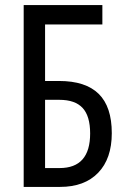

<svg xmlns="http://www.w3.org/2000/svg" viewBox="-20 -734 491 754"><path d="M73 0V-714H382V-638H157V-416H212Q316 -416 367.5 -365.5Q419 -315 419 -211Q419 -111 365.5 -55.5Q312 0 216 0ZM214 -74Q334 -74 334 -210Q334 -278 304.5 -310Q275 -342 213 -342H157V-74Z"/></svg>

Font: Noto Sans ExtraCondensed
Style: Regular
Weight: 400
Width: 2
Designer: Monotype Design Team
Foundry: Monotype Imaging Inc.
Version: Version 2.013; ttfautohint (v1.8.4.7-5d5b)